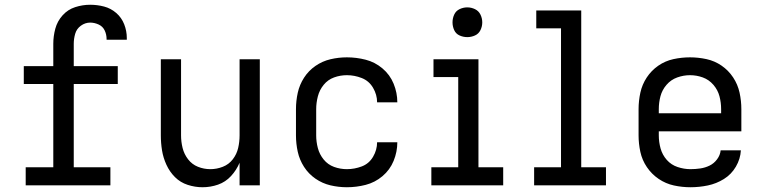

<svg xmlns="http://www.w3.org/2000/svg" viewBox="-20 -779 3208 807"><path d="M88 0H444V-76H290V-426H475V-501H290V-595Q290 -616 296 -637Q302 -658 320 -671Q338 -684 359 -684Q377 -684 394.5 -676Q412 -668 420 -651Q428 -634 428 -615V-612H513Q513 -616 513 -619Q513 -649 502 -677Q491 -705 468.5 -724.5Q446 -744 417.5 -751.5Q389 -759 359 -759Q327 -759 296 -749Q265 -739 243 -714.5Q221 -690 212.5 -658.5Q204 -627 204 -595V-501H80V-426H204V-76H88Z M831 8Q865 8 896.5 -3Q928 -14 951 -39Q974 -64 987 -95V0H1072V-530H987V-210Q987 -183 981 -157Q975 -131 958.5 -109.5Q942 -88 916.5 -78Q891 -68 864 -68Q837 -68 812 -78Q787 -88 770.5 -109.5Q754 -131 747.5 -157Q741 -183 741 -210V-530H656V-210Q656 -178 661 -147Q666 -116 679.5 -86.5Q693 -57 715.5 -34.5Q738 -12 769 -2Q800 8 831 8Z M1438 8Q1478 8 1517 -2Q1556 -12 1587.5 -38.5Q1619 -65 1634.5 -103Q1650 -141 1650 -181H1565Q1565 -181 1565 -181Q1565 -181 1565 -181Q1565 -149 1548 -120Q1531 -91 1500.5 -79.5Q1470 -68 1438 -68Q1410 -68 1384 -77.5Q1358 -87 1340.5 -108.5Q1323 -130 1316 -156.5Q1309 -183 1309 -210V-320Q1309 -347 1316 -374Q1323 -401 1340.5 -422.5Q1358 -444 1384 -453.5Q1410 -463 1438 -463Q1470 -463 1500.5 -451Q1531 -439 1548 -410Q1565 -381 1565 -349Q1565 -349 1565 -349Q1565 -349 1565 -349H1650Q1650 -389 1634.5 -427Q1619 -465 1587.5 -491.5Q1556 -518 1517 -528Q1478 -538 1438 -538Q1403 -538 1369 -530Q1335 -522 1306 -502Q1277 -482 1258 -452.5Q1239 -423 1231.5 -389Q1224 -355 1224 -320V-210Q1224 -175 1231.5 -141Q1239 -107 1258 -77.5Q1277 -48 1306 -28Q1335 -8 1369 0Q1403 8 1438 8Z M1793 0H2095V-76H1991V-530H1802V-455H1906V-76H1793ZM1944 -623Q1961 -623 1976.5 -630Q1992 -637 1999.5 -652.5Q2007 -668 2007 -685Q2007 -702 1999.5 -717.5Q1992 -733 1976.5 -740.5Q1961 -748 1944 -748Q1927 -748 1911.5 -740.5Q1896 -733 1889 -717.5Q1882 -702 1882 -685Q1882 -668 1889 -652.5Q1896 -637 1911.5 -630Q1927 -623 1944 -623Z M2225 0H2527V-76H2423V-735H2234V-660H2338V-76H2225Z M2882 8Q2919 8 2955 0.5Q2991 -7 3022.5 -26.5Q3054 -46 3073 -78.5Q3092 -111 3094 -147H3009Q3007 -127 2994 -109.5Q2981 -92 2962.5 -83Q2944 -74 2923.5 -71Q2903 -68 2882 -68Q2855 -68 2828 -77Q2801 -86 2782.5 -107Q2764 -128 2756.5 -155Q2749 -182 2749 -210V-227H3096V-320Q3096 -355 3088.5 -389.5Q3081 -424 3061.5 -453.5Q3042 -483 3013 -503Q2984 -523 2949.5 -530.5Q2915 -538 2880 -538Q2845 -538 2810.5 -530.5Q2776 -523 2747 -503Q2718 -483 2698.5 -453.5Q2679 -424 2671.5 -389.5Q2664 -355 2664 -320V-210Q2664 -175 2671.5 -140.5Q2679 -106 2699 -76.5Q2719 -47 2748.5 -27Q2778 -7 2812.5 0.5Q2847 8 2882 8ZM2749 -303V-320Q2749 -348 2756 -374.5Q2763 -401 2781.5 -422.5Q2800 -444 2826.5 -453.5Q2853 -463 2880 -463Q2908 -463 2934 -453.5Q2960 -444 2978.5 -422.5Q2997 -401 3004 -374.5Q3011 -348 3011 -320V-303Z"/></svg>

Font: Iosevka Sparkle
Style: Regular
Weight: 400
Designer: Belleve Invis
Foundry: Belleve Invis
Version: Version 4.5.0; ttfautohint (v1.8.3)